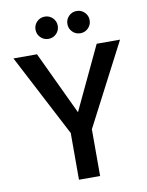

<svg xmlns="http://www.w3.org/2000/svg" viewBox="-96 -953 781 1020"><g transform="rotate(-10 295.0 -442.5)"><path d="M590 -695 360 -252V0H246V-252L15 -695H142L303 -354L464 -695ZM157 -825Q157 -850 174.5 -867.5Q192 -885 217 -885Q242 -885 259.5 -867.5Q277 -850 277 -825Q277 -800 259.5 -782.5Q242 -765 217 -765Q192 -765 174.5 -782.5Q157 -800 157 -825ZM329 -825Q329 -850 346.5 -867.5Q364 -885 389 -885Q414 -885 431.5 -867.5Q449 -850 449 -825Q449 -800 431.5 -782.5Q414 -765 389 -765Q364 -765 346.5 -782.5Q329 -800 329 -825Z"/></g></svg>

Font: Poppins Medium A&M
Style: Regular
Weight: 500
Designer: Ninad Kale (Devanagari), Jonny Pinhorn (Latin)
Foundry: Indian Type Foundry
Version: 4.004